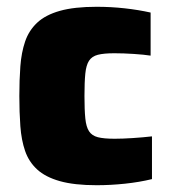

<svg xmlns="http://www.w3.org/2000/svg" viewBox="-20 -538 505 566"><path d="M265 8Q199 8 156.5 -4Q114 -16 89.5 -38.5Q65 -61 54 -93Q43 -125 40 -166Q37 -207 37 -255Q37 -302 40 -342.5Q43 -383 54 -415.5Q65 -448 89.5 -471Q114 -494 156.5 -506Q199 -518 265 -518Q307 -518 347.5 -513.5Q388 -509 424 -501V-374Q405 -377 374.5 -379Q344 -381 317 -381Q286 -381 268.5 -376.5Q251 -372 242.5 -359Q234 -346 231.5 -321Q229 -296 229 -255Q229 -214 231.5 -189Q234 -164 242.5 -151Q251 -138 268.5 -133.5Q286 -129 318 -129Q341 -129 371.5 -131Q402 -133 428 -136V-10Q391 -1 348.5 3.5Q306 8 265 8Z"/></svg>

Font: Saira Thin ExtraBold
Style: Regular
Weight: 800
Version: Version 1.101